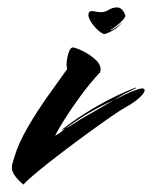

<svg xmlns="http://www.w3.org/2000/svg" viewBox="-20 -502 411 519"><path d="M260 -410Q247 -416 233 -433Q219 -450 219 -462Q219 -472 228 -472Q233 -472 240 -470.5Q247 -469 254 -469Q263 -469 274 -475.5Q285 -482 296 -482Q310 -482 318 -463Q321 -458 313 -449Q305 -440 294.5 -432Q284 -424 277 -420Q282 -420 293 -427.5Q304 -435 311 -442Q298 -426 281 -417.5Q264 -409 260 -410ZM43 -3Q25 -19 18.5 -29.5Q12 -40 12 -49Q12 -56 14.5 -63Q17 -70 19 -78Q30 -115 55 -158Q80 -201 109.5 -242.5Q139 -284 162 -316Q160 -318 160 -328Q160 -342 165.5 -359.5Q171 -377 181 -373Q193 -370 209.5 -361Q226 -352 239 -340Q252 -328 252 -314Q252 -311 250 -305H249Q223 -277 198 -243Q173 -209 154.5 -179.5Q136 -150 129 -135Q135 -138 142 -143Q149 -148 157 -155Q152 -152 148.5 -151Q145 -150 147 -151Q173 -172 207.5 -194Q242 -216 278 -234.5Q314 -253 346 -265H348Q350 -265 345.5 -262.5Q341 -260 334 -257Q327 -254 315 -247.5Q303 -241 288 -232Q302 -238 317 -246Q332 -254 348 -259Q353 -261 357.5 -262Q362 -263 364 -263Q371 -263 371 -258Q371 -251 357 -238Q343 -225 321 -213Q308 -206 280.5 -187Q253 -168 218 -142.5Q183 -117 147.5 -90Q112 -63 84 -40Q56 -17 43 -3ZM157 -155Q162 -157 167.5 -160.5Q173 -164 175 -165Q194 -178 225.5 -195.5Q257 -213 288 -232Q238 -208 209 -190Q180 -172 157 -155Z"/></svg>

Font: Smooch
Style: Regular
Weight: 400
Designer: Robert E. Leuschke
Foundry: Robert E. Leuschke
Version: Version 1.010; ttfautohint (v1.8.3)